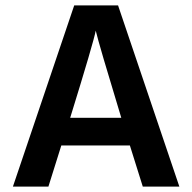

<svg xmlns="http://www.w3.org/2000/svg" viewBox="-20 -694 714 714"><path d="M160 0H28L256 -674H419L647 0H511L463 -153H208ZM336 -580Q328 -537 241 -256H431Q348 -529 336 -580Z"/></svg>

Font: Hind Guntur SemiBold
Style: Regular
Weight: 600
Designer: Manushi Parikh, Hitesh Malaviya
Foundry: Indian Type Foundry
Version: Version 1.000;PS 1.0;hotconv 1.0.86;makeotf.lib2.5.63406; tt